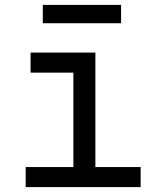

<svg xmlns="http://www.w3.org/2000/svg" viewBox="-20 -765 640 785"><path d="M85 0V-82H280V-468H105V-550H370V-82H555V0ZM155 -670V-745H475V-670Z"/></svg>

Font: JetBrainsMonoNL NFM
Style: Regular
Weight: 400
Monospace: yes
Designer: Philipp Nurullin, Konstantin Bulenkov
Foundry: JetBrains
Version: Version 2.304; ttfautohint (v1.8.4.7-5d5b);Nerd Fonts 3.3.0